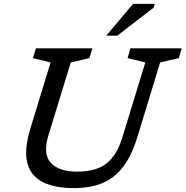

<svg xmlns="http://www.w3.org/2000/svg" viewBox="-20 -955 952 985"><path d="M228.5 -261Q199 -164.5 240.8 -119.5Q282.5 -74.5 375.5 -74.5Q472.5 -74.5 526 -116Q579.5 -157.5 608 -251L725.5 -634.5L634.5 -657L649 -707H912L897.5 -657L801.5 -634.5L686 -256Q657 -160.5 613.8 -102Q570.5 -43.5 508 -16.8Q445.5 10 358.5 10Q261.5 10 199.8 -20.8Q138 -51.5 120.2 -119.2Q102.5 -187 136.5 -298L239.5 -634.5L149 -657L164.5 -707H454L439 -657L343 -634.5ZM525 -772 662.5 -935H774L768.5 -916L581.5 -772Z"/></svg>

Font: Newsreader 6pt
Style: Italic
Weight: 400
Italic angle: -17°
Designer: Hugues Gentile
Foundry: Production Type
Version: Version 1.003; ttfautohint (v1.8.3)